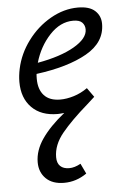

<svg xmlns="http://www.w3.org/2000/svg" viewBox="-52 -459 505 786"><g transform="rotate(-5 200.5 -66.0)"><path d="M391 -346Q391 -270 313.5 -226Q236 -182 106 -165Q105 -158 105 -145Q105 -101 127.5 -76.5Q150 -52 194 -52Q220 -52 249.5 -61Q279 -70 306 -89L333 -51Q335 -53 302 -23Q234 36 195 83.5Q156 131 156 182Q156 206 169 218.5Q182 231 206 231Q228 231 253 217L273 259Q230 289 180 289Q132 289 105.5 263Q79 237 79 196Q79 147 112 99.5Q145 52 205 4Q187 6 178 6Q110 6 71.5 -33Q33 -72 33 -138Q33 -164 39 -192Q52 -253 91 -305.5Q130 -358 185 -389.5Q240 -421 298 -421Q345 -421 368 -400Q391 -379 391 -346ZM274 -369Q221 -369 177.5 -322.5Q134 -276 115 -210Q210 -227 266 -259.5Q322 -292 322 -329Q322 -346 311 -357.5Q300 -369 274 -369Z"/></g></svg>

Font: Ysabeau Medium
Style: Italic
Weight: 500
Italic angle: -12°
Designer: Christian Thalmann (Catharsis Fonts)
Version: Version 0.003